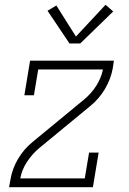

<svg xmlns="http://www.w3.org/2000/svg" viewBox="-20 -784 540 804"><path d="M18 0 24 -33Q31 -77 55.5 -118.5Q80 -160 117 -190L225 -279L333 -368Q363 -393 383.5 -425.5Q404 -458 411 -493H140L122 -385H82L106 -530H457L452 -497Q444 -453 419.5 -411.5Q395 -370 358 -340L250 -251L142 -162Q113 -137 92 -104.5Q71 -72 65 -37H335L353 -145H393L369 0ZM271 -602 179 -739 216 -761 298 -631 422 -764 454 -736 316 -602Z"/></svg>

Font: Iosevka Curly Slab XLtObl
Style: Regular
Weight: 200
Italic angle: -9°
Monospace: yes
Designer: Belleve Invis
Foundry: Belleve Invis
Version: Version 11.1.0; ttfautohint (v1.8.3)